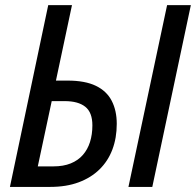

<svg xmlns="http://www.w3.org/2000/svg" viewBox="-20 -734 769 754"><path d="M19 0 169.4 -713.9H262.7L199.7 -417.5H245.6Q314 -417.5 356.4 -397Q398.9 -376.5 418.7 -338.1Q438.5 -299.8 438.5 -247.6Q438.5 -192.4 421.4 -147Q404.3 -101.6 370.8 -68.8Q337.4 -36.1 289.1 -18.1Q240.7 0 177.2 0ZM128.4 -80.6H189.5Q229 -80.6 257.8 -92.3Q286.6 -104 305.4 -125.5Q324.2 -147 333.5 -176.5Q342.8 -206.1 342.8 -241.7Q342.8 -292.5 314.9 -314.7Q287.1 -336.9 233.9 -336.9H183.1ZM484.4 0 636.2 -713.9H729.5L578.1 0Z"/></svg>

Font: Open Sans SemiCondensed Medium
Style: Italic
Weight: 500
Width: 4
Italic angle: -12°
Designer: Monotype Design Team
Foundry: Monotype Imaging Inc.
Version: Version 3.000